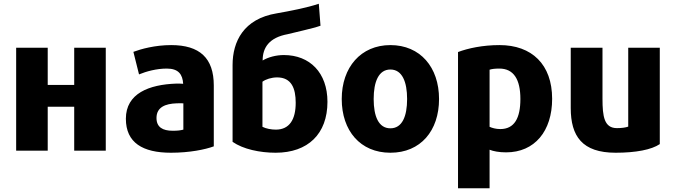

<svg xmlns="http://www.w3.org/2000/svg" viewBox="-20 -792 3597 1022"><path d="M543 -538V10H375V-224H234V10H66V-538H234V-340H375V-538Z M1118 -13C1072 4 989 21 890 21C740 21 650 -32 650 -160C650 -295 774 -342 918 -347C932 -347 946 -347 955 -346C952 -395 931 -427 868 -427C813 -427 759 -412 720 -396L690 -516C730 -531 805 -552 891 -552C1043 -552 1118 -483 1118 -337ZM956 -102V-242C945 -242 932 -243 920 -242C861 -240 813 -222 813 -164C813 -115 846 -96 899 -96C927 -96 940 -98 956 -102Z M1554 -245C1554 -321 1532 -380 1455 -380C1425 -380 1394 -370 1377 -357V-117C1396 -107 1425 -102 1448 -102C1521 -102 1554 -156 1554 -245ZM1218 -37V-446C1218 -570 1276 -692 1453 -721C1522 -733 1615 -751 1677 -772L1686 -655C1644 -640 1545 -619 1511 -610C1414 -592 1378 -540 1378 -470C1408 -488 1450 -499 1491 -499C1629 -499 1723 -405 1723 -250C1723 -79 1619 21 1447 21C1363 21 1274 2 1218 -37Z M2317 -265C2317 -96 2219 21 2058 21C1898 21 1799 -96 1799 -265C1799 -434 1901 -552 2058 -552C2217 -552 2317 -434 2317 -265ZM2147 -265C2147 -356 2121 -422 2058 -422C1995 -422 1969 -356 1969 -265C1969 -173 1995 -109 2058 -109C2121 -109 2147 -173 2147 -265Z M2919 -266C2919 -94 2826 19 2674 19C2636 19 2606 13 2586 5V210H2418V-515C2471 -535 2549 -552 2639 -552C2811 -552 2919 -449 2919 -266ZM2750 -265C2750 -370 2714 -427 2638 -427C2615 -427 2598 -425 2586 -421V-117C2599 -111 2619 -105 2643 -105C2718 -105 2750 -163 2750 -265Z M3492 -25C3448 5 3364 21 3257 21C3079 21 3018 -67 3018 -217V-538H3187V-267C3187 -172 3196 -110 3264 -110C3289 -110 3310 -113 3324 -118V-538H3492Z"/></svg>

Font: Repo ExtraBold
Style: Bold
Weight: 700
Designer: Stefan Peev
Foundry: Context Ltd
Version: Version 1.502